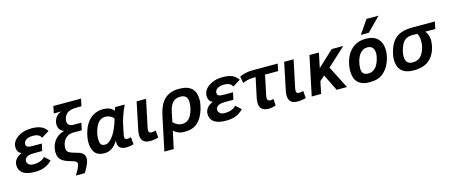

<svg xmlns="http://www.w3.org/2000/svg" viewBox="-53 -1497 5689 2420"><g transform="rotate(-15 2791.0 -286.5)"><path d="M450.2 -73.2Q427.2 -50.8 403.6 -34.2Q379.9 -17.6 352.8 -6.6Q325.7 4.4 293.7 9.8Q261.7 15.1 222.2 15.1Q176.3 15.1 138.7 7.6Q101.1 0 74 -17.1Q46.9 -34.2 32 -62.5Q17.1 -90.8 17.1 -131.8Q17.1 -148.4 23.4 -167Q29.8 -185.5 42.7 -202.6Q55.7 -219.7 75.2 -234.1Q94.7 -248.5 121.1 -256.8Q109.4 -261.7 98.9 -269.3Q88.4 -276.9 80.8 -288.1Q73.2 -299.3 68.6 -315.2Q64 -331.1 64 -353Q64 -387.2 83 -418.7Q102.1 -450.2 136 -474.4Q169.9 -498.5 216.3 -512.7Q262.7 -526.9 316.9 -526.9Q358.4 -526.9 389.6 -521.5Q420.9 -516.1 444.8 -505.4Q468.8 -494.6 487.1 -478Q505.4 -461.4 521 -439L421.9 -377.9Q414.6 -390.1 405.8 -400.1Q397 -410.2 384 -417Q371.1 -423.8 353 -427.5Q335 -431.2 309.1 -431.2Q280.8 -431.2 259 -424.8Q237.3 -418.5 222.7 -408Q208 -397.5 200.4 -383.8Q192.9 -370.1 192.9 -356Q192.9 -339.8 198.7 -330.3Q204.6 -320.8 216.8 -315.9Q229 -311 247.6 -309.6Q266.1 -308.1 291 -308.1H397.9L377.9 -215.8H266.1Q247.1 -215.8 226.3 -213.1Q205.6 -210.4 188 -202.6Q170.4 -194.8 158.9 -181.4Q147.5 -168 147 -146Q147.9 -127.4 156.5 -115Q165 -102.5 176.8 -95.2Q188.5 -87.9 201.7 -85Q214.8 -82 226.1 -82Q254.4 -82 277.1 -85.4Q299.8 -88.9 318.1 -95.7Q336.4 -102.5 351.8 -112.8Q367.2 -123 380.9 -137.2Z M642.1 -634.8 661.1 -727.1H1022L1002 -632.8H959Q925.8 -632.8 900.9 -630.1Q876 -627.4 856.9 -621.8Q837.9 -616.2 824.2 -607.2Q810.5 -598.1 799.8 -585.9Q786.1 -569.3 776.6 -548.8Q767.1 -528.3 767.1 -499Q767.1 -478.5 774.9 -465.8Q782.7 -453.1 794.2 -445.8Q805.7 -438.5 818.4 -435.8Q831.1 -433.1 840.8 -433.1H947.8L927.7 -338.9H812Q778.8 -338.9 750.7 -325Q722.7 -311 703.1 -286.1Q687.5 -266.1 677.7 -238.3Q668 -210.4 668 -173.8Q668 -156.7 672.9 -144.3Q677.7 -131.8 689.7 -122.1Q701.7 -112.3 721.7 -104.2Q741.7 -96.2 772 -87.9Q794.9 -81.5 817.1 -74.5Q839.4 -67.4 856.9 -55.9Q874.5 -44.4 885.3 -26.9Q896 -9.3 896 18.1Q896 41.5 889.2 63.2Q882.3 85 872.1 106.9Q864.3 123 856 138.4Q847.7 153.8 840.8 166Q832.5 180.2 824.7 192.9H708Q715.3 181.6 726.1 163.8Q736.8 146 747.1 126.2Q757.3 106.4 764.6 87.4Q772 68.4 772 55.2Q772 43 765.9 34.7Q759.8 26.4 749.5 20.5Q739.3 14.6 725.3 10.5Q711.4 6.3 695.8 2Q651.9 -10.3 621.3 -24.2Q590.8 -38.1 571.5 -57.1Q552.2 -76.2 543.5 -101.8Q534.7 -127.4 534.7 -163.1Q534.7 -181.2 538.3 -202.9Q542 -224.6 550.3 -247.1Q558.6 -269.5 571.8 -291Q585 -312.5 604 -331.1Q647 -372.6 710.9 -388.2Q674.3 -400.9 656 -428.2Q637.7 -455.6 637.7 -491.2Q637.7 -519.5 647 -546.1Q656.2 -572.8 674.8 -594.2Q700.2 -621.6 741.7 -634.8Z M1512.2 0Q1488.8 7.3 1463.1 11.2Q1437.5 15.1 1418.9 15.1Q1387.2 15.1 1366 8.3Q1344.7 1.5 1332 -10.7Q1319.3 -22.9 1313.7 -39.8Q1308.1 -56.6 1308.1 -76.2V-88.4Q1308.1 -95.2 1309.1 -103Q1273.9 -43.5 1228.8 -14.2Q1183.6 15.1 1128.9 15.1Q1049.3 15.1 1008.8 -32Q968.3 -79.1 968.3 -176.8Q968.3 -197.3 971.7 -223.1Q975.1 -249 982.4 -277.3Q989.7 -305.7 1000.5 -334.7Q1011.2 -363.8 1025.9 -390.1Q1046.4 -425.8 1072 -451.7Q1097.7 -477.5 1127 -494.4Q1156.2 -511.2 1188.5 -519Q1220.7 -526.9 1253.9 -526.9Q1297.9 -526.9 1332.3 -514.2Q1366.7 -501.5 1394 -469.2Q1398.4 -481 1402.3 -491.9Q1406.2 -502.9 1410.2 -512.2H1534.2Q1499.5 -438 1479.5 -379.2Q1459.5 -320.3 1451.2 -280.8L1427.2 -165Q1424.8 -152.8 1422.9 -138.9Q1420.9 -125 1420.9 -113.8Q1420.9 -99.1 1430.2 -92.5Q1439.5 -85.9 1459 -85.9Q1463.4 -85.9 1469 -86.7Q1474.6 -87.4 1481 -88.6Q1487.3 -89.8 1493.2 -91.6Q1499 -93.3 1503.9 -95.2ZM1166 -87.9Q1195.3 -87.9 1223.6 -109.9Q1252 -131.8 1277.8 -170.2Q1303.7 -208.5 1325.9 -260.7Q1348.1 -313 1365.2 -374Q1343.8 -402.8 1315.4 -414.8Q1287.1 -426.8 1260.3 -426.8Q1223.1 -426.8 1191.9 -408Q1160.6 -389.2 1137.2 -341.8Q1119.1 -305.7 1108.6 -263.4Q1098.1 -221.2 1098.1 -178.2Q1098.1 -150.9 1102.8 -133.5Q1107.4 -116.2 1116 -106Q1124.5 -95.7 1137.2 -91.8Q1149.9 -87.9 1166 -87.9Z M1835 0Q1807.6 7.3 1780.5 11.2Q1753.4 15.1 1724.6 15.1Q1691.4 15.1 1669.4 6.8Q1647.5 -1.5 1633.8 -16.4Q1620.1 -31.2 1614.5 -51.8Q1608.9 -72.3 1608.9 -96.2Q1608.9 -127 1617.7 -166L1689.9 -512.2H1813L1739.7 -165Q1733.9 -137.7 1733.9 -122.1Q1733.9 -103.5 1742.7 -94.7Q1751.5 -85.9 1772 -85.9Q1784.7 -85.9 1799.8 -88.6Q1814.9 -91.3 1826.7 -95.2Z M1863.8 189.9 1959 -261.2Q1972.7 -325.2 1995.8 -374.8Q2019 -424.3 2053.7 -458Q2088.4 -491.7 2135.5 -509.3Q2182.6 -526.9 2244.1 -526.9Q2301.3 -526.9 2342.3 -514.2Q2383.3 -501.5 2409.9 -476.3Q2436.5 -451.2 2449.2 -414.3Q2461.9 -377.4 2461.9 -329.1Q2461.9 -300.3 2456.8 -269.8Q2451.7 -239.3 2443.4 -210.4Q2435.1 -181.6 2424.3 -156Q2413.6 -130.4 2402.8 -111.8Q2381.3 -76.2 2358.2 -52Q2335 -27.8 2307.1 -12.9Q2279.3 2 2246.3 8.5Q2213.4 15.1 2172.9 15.1Q2127.4 15.1 2093 0.2Q2058.6 -14.6 2035.2 -38.1L1985.8 189.9ZM2057.1 -142.1Q2081.1 -117.2 2110.4 -102.5Q2139.6 -87.9 2172.9 -87.9Q2210 -87.9 2239.5 -106Q2269 -124 2291 -165Q2310.5 -201.2 2320.8 -243.9Q2331.1 -286.6 2331.1 -326.2Q2331.1 -375 2309.1 -400.9Q2287.1 -426.8 2233.9 -426.8Q2207 -426.8 2183.6 -418.7Q2160.2 -410.6 2141.1 -392.3Q2122.1 -374 2107.4 -344.2Q2092.8 -314.5 2084 -271Z M2945.3 -73.2Q2922.4 -50.8 2898.7 -34.2Q2875 -17.6 2847.9 -6.6Q2820.8 4.4 2788.8 9.8Q2756.8 15.1 2717.3 15.1Q2671.4 15.1 2633.8 7.6Q2596.2 0 2569.1 -17.1Q2542 -34.2 2527.1 -62.5Q2512.2 -90.8 2512.2 -131.8Q2512.2 -148.4 2518.6 -167Q2524.9 -185.5 2537.8 -202.6Q2550.8 -219.7 2570.3 -234.1Q2589.8 -248.5 2616.2 -256.8Q2604.5 -261.7 2594 -269.3Q2583.5 -276.9 2575.9 -288.1Q2568.4 -299.3 2563.7 -315.2Q2559.1 -331.1 2559.1 -353Q2559.1 -387.2 2578.1 -418.7Q2597.2 -450.2 2631.1 -474.4Q2665 -498.5 2711.4 -512.7Q2757.8 -526.9 2812 -526.9Q2853.5 -526.9 2884.8 -521.5Q2916 -516.1 2939.9 -505.4Q2963.9 -494.6 2982.2 -478Q3000.5 -461.4 3016.1 -439L2917 -377.9Q2909.7 -390.1 2900.9 -400.1Q2892.1 -410.2 2879.2 -417Q2866.2 -423.8 2848.1 -427.5Q2830.1 -431.2 2804.2 -431.2Q2775.9 -431.2 2754.2 -424.8Q2732.4 -418.5 2717.8 -408Q2703.1 -397.5 2695.6 -383.8Q2688 -370.1 2688 -356Q2688 -339.8 2693.8 -330.3Q2699.7 -320.8 2711.9 -315.9Q2724.1 -311 2742.7 -309.6Q2761.2 -308.1 2786.1 -308.1H2893.1L2873 -215.8H2761.2Q2742.2 -215.8 2721.4 -213.1Q2700.7 -210.4 2683.1 -202.6Q2665.5 -194.8 2654.1 -181.4Q2642.6 -168 2642.1 -146Q2643.1 -127.4 2651.6 -115Q2660.2 -102.5 2671.9 -95.2Q2683.6 -87.9 2696.8 -85Q2710 -82 2721.2 -82Q2749.5 -82 2772.2 -85.4Q2794.9 -88.9 2813.2 -95.7Q2831.5 -102.5 2846.9 -112.8Q2862.3 -123 2876 -137.2Z M3511.7 -418.9H3340.8L3287.1 -165Q3284.7 -155.3 3283.7 -146Q3282.7 -136.7 3282.7 -127Q3282.7 -87.9 3321.8 -87.9Q3331.5 -87.9 3343.3 -89.6Q3355 -91.3 3363.8 -95.2L3369.1 -9.8Q3347.7 0 3320.8 4.4Q3293.9 8.8 3272 8.8Q3241.7 8.8 3219.7 0.7Q3197.8 -7.3 3183.8 -21.7Q3169.9 -36.1 3163.3 -55.7Q3156.7 -75.2 3156.7 -98.1Q3156.7 -118.7 3158.2 -133.3Q3159.7 -147.9 3163.1 -163.1L3217.8 -418.9H3180.7Q3158.7 -418.9 3138.7 -415.5Q3118.7 -412.1 3101.6 -407.5Q3084.5 -402.8 3070.8 -397.5Q3057.1 -392.1 3047.9 -388.2L3031.7 -475.1Q3060.5 -489.3 3103 -500.7Q3145.5 -512.2 3205.1 -512.2H3530.8Z M3760.3 0Q3732.9 7.3 3705.8 11.2Q3678.7 15.1 3649.9 15.1Q3616.7 15.1 3594.7 6.8Q3572.8 -1.5 3559.1 -16.4Q3545.4 -31.2 3539.8 -51.8Q3534.2 -72.3 3534.2 -96.2Q3534.2 -127 3543 -166L3615.2 -512.2H3738.3L3665 -165Q3659.2 -137.7 3659.2 -122.1Q3659.2 -103.5 3668 -94.7Q3676.8 -85.9 3697.3 -85.9Q3710 -85.9 3725.1 -88.6Q3740.2 -91.3 3752 -95.2Z M4163.1 0 4057.1 -215.8 3993.2 -159.2 3960.4 0H3837.4L3945.3 -512.2H4068.4L4028.3 -319.8L4235.4 -512.2H4386.2L4148.4 -293.9L4298.3 0Z M4388.7 -186Q4388.7 -212.4 4393.3 -245.6Q4397.9 -278.8 4408.9 -314.2Q4419.9 -349.6 4438 -384Q4456.1 -418.5 4483.4 -446.8Q4520 -485.4 4568.8 -506.1Q4617.7 -526.9 4687.5 -526.9Q4733.9 -526.9 4771.7 -513.9Q4809.6 -501 4836.2 -474.9Q4862.8 -448.7 4877.2 -409.2Q4891.6 -369.6 4891.6 -316.9Q4891.6 -293 4886.2 -260Q4880.9 -227.1 4868.9 -191.7Q4856.9 -156.2 4837.2 -121.1Q4817.4 -85.9 4788.6 -57.1Q4768.1 -36.6 4747.1 -22.9Q4726.1 -9.3 4702.1 -0.7Q4678.2 7.8 4650.9 11.5Q4623.5 15.1 4590.3 15.1Q4535.6 15.1 4497.3 1Q4459 -13.2 4434.8 -39.3Q4410.6 -65.4 4399.7 -102.5Q4388.7 -139.6 4388.7 -186ZM4518.6 -184.1Q4518.6 -163.1 4522.9 -146.5Q4527.3 -129.9 4537.4 -118.7Q4547.4 -107.4 4563.7 -101.3Q4580.1 -95.2 4603.5 -95.2Q4635.3 -95.2 4659.4 -107.9Q4683.6 -120.6 4702.6 -142.1Q4715.8 -157.7 4727.1 -179.7Q4738.3 -201.7 4746.1 -225.3Q4753.9 -249 4758.3 -272.2Q4762.7 -295.4 4762.7 -314Q4762.7 -363.8 4740.5 -390.4Q4718.3 -417 4672.4 -417Q4641.6 -417 4617.2 -403.3Q4592.8 -389.6 4574.7 -367.2Q4562 -351.1 4551.5 -329.1Q4541 -307.1 4533.7 -282.7Q4526.4 -258.3 4522.5 -232.9Q4518.6 -207.5 4518.6 -184.1ZM4740.2 -589.8H4636.2L4757.3 -766.1H4914.6Z M5581.5 -512.2 5562.5 -418.9H5432.1Q5443.4 -404.8 5451.4 -389.4Q5459.5 -374 5464.6 -358.6Q5469.7 -343.3 5471.9 -328.6Q5474.1 -314 5474.1 -301.8Q5474.1 -271 5469.5 -241.2Q5464.8 -211.4 5456.3 -183.6Q5447.8 -155.8 5435.1 -130.6Q5422.4 -105.5 5406.2 -85Q5386.2 -60.1 5362.5 -41.3Q5338.9 -22.5 5309.6 -10Q5280.3 2.4 5244.6 8.8Q5209 15.1 5165.5 15.1Q5111.3 15.1 5072 1.5Q5032.7 -12.2 5007.3 -37.6Q4981.9 -63 4969.7 -99.1Q4957.5 -135.3 4957.5 -180.2Q4957.5 -199.2 4960.7 -222.4Q4963.9 -245.6 4970 -270Q4976.1 -294.4 4984.6 -319.3Q4993.2 -344.2 5004.4 -366.2Q5043 -442.4 5111.1 -477.3Q5179.2 -512.2 5280.3 -512.2ZM5256.3 -418.9Q5228 -418.9 5206.3 -411.9Q5184.6 -404.8 5168 -392.1Q5151.4 -379.4 5139.2 -362.1Q5127 -344.7 5118.2 -324.2Q5105.5 -293.5 5095.9 -258.8Q5086.4 -224.1 5086.4 -188Q5086.4 -137.7 5109.1 -111.8Q5131.8 -85.9 5174.3 -85.9Q5200.7 -85.9 5220.9 -90.8Q5241.2 -95.7 5257.1 -104.7Q5272.9 -113.8 5284.9 -126Q5296.9 -138.2 5306.2 -152.8Q5317.4 -170.4 5325.9 -190.4Q5334.5 -210.4 5340.1 -230.7Q5345.7 -251 5348.4 -270.5Q5351.1 -290 5351.1 -307.1Q5351.1 -346.2 5345.5 -372.8Q5339.8 -399.4 5327.1 -418.9Z"/></g></svg>

Font: Lorenzo Sans
Style: Bold Italic
Weight: 700
Italic angle: -12°
Foundry: Intel Corporation
Version: Version 1.00; ttfautohint (v1.5)